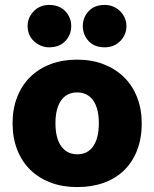

<svg xmlns="http://www.w3.org/2000/svg" viewBox="-20 -743 626 779"><path d="M92 -637Q92 -672 117 -697.5Q142 -723 179 -723Q221 -723 245 -697.5Q269 -672 269 -637Q269 -602 245 -576.5Q221 -551 179 -551Q161 -551 145 -558Q129 -565 117 -576.5Q105 -588 98.5 -603.5Q92 -619 92 -637ZM316 -637Q316 -672 339.5 -697.5Q363 -723 405 -723Q424 -723 440 -716Q456 -709 468 -697Q480 -685 486.5 -669.5Q493 -654 493 -637Q493 -602 468 -576.5Q443 -551 405 -551Q363 -551 339.5 -576.5Q316 -602 316 -637ZM555 -243Q555 -181 536 -132.5Q517 -84 482.5 -51Q448 -18 400 -1Q352 16 293 16Q234 16 186 -2Q138 -20 103.5 -53.5Q69 -87 50 -135Q31 -183 31 -243Q31 -302 50 -350Q69 -398 103.5 -431.5Q138 -465 186 -483Q234 -501 293 -501Q352 -501 400 -482.5Q448 -464 482.5 -430.5Q517 -397 536 -349Q555 -301 555 -243ZM205 -243Q205 -182 228.5 -149.5Q252 -117 294 -117Q336 -117 358.5 -150Q381 -183 381 -243Q381 -303 358 -335.5Q335 -368 293 -368Q251 -368 228 -335.5Q205 -303 205 -243Z"/></svg>

Font: Baloo Bhaijaan
Style: Regular
Weight: 400
Designer: Devika Bhansali and Ek Type
Foundry: Ek Type
Version: Version 1.443;PS 1.000;hotconv 16.6.51;makeotf.lib2.5.65220;